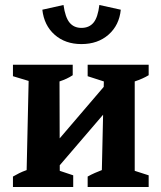

<svg xmlns="http://www.w3.org/2000/svg" viewBox="-20 -751 645 771"><path d="M163 -21 156 -121 458 -474V-365ZM32 0V-42Q44 -49 57 -55.5Q70 -62 87 -68L95 -426L32 -445V-491H272V-449Q260 -441 247 -435Q234 -429 219 -424L220 -65L274 -47V0ZM332 0V-42Q346 -50 361 -56.5Q376 -63 389 -68L397 -424L332 -445V-491H577V-449Q554 -435 521 -424V-65L577 -47V0ZM307 -574Q242 -574 199.5 -611.5Q157 -649 150 -712L235 -731Q242 -681 259.5 -660Q277 -639 307 -639Q338 -639 355.5 -660Q373 -681 379 -731L465 -712Q459 -650 416 -612Q373 -574 307 -574Z"/></svg>

Font: Piazzolla 24pt
Style: Bold
Weight: 700
Designer: Juan Pablo del Peral
Foundry: Huerta Tipografica
Version: Version 2.005